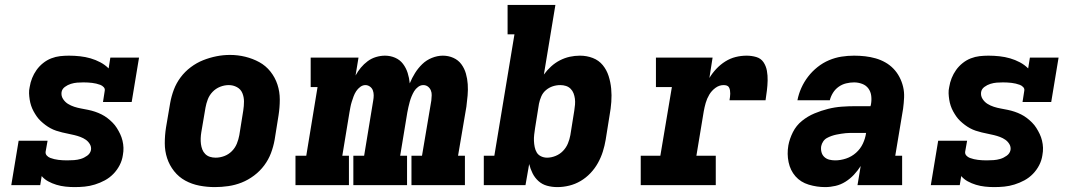

<svg xmlns="http://www.w3.org/2000/svg" viewBox="-20 -755 4390 783"><path d="M284 8Q266 8 247 6Q228 4 210 -1.5Q192 -7 176.5 -15.5Q161 -24 150 -37L144 0H26L56 -181H174L166 -136Q165 -127 171 -120.5Q177 -114 185 -111Q193 -108 201.5 -106Q210 -104 218.5 -103Q227 -102 236 -101.5Q245 -101 254 -101Q268 -101 282 -102Q296 -103 309.5 -107Q323 -111 335.5 -120Q348 -129 351 -143Q353 -156 346.5 -167Q340 -178 330 -185Q320 -192 308 -196.5Q296 -201 283.5 -204Q271 -207 258.5 -209.5Q246 -212 233.5 -215Q221 -218 209 -222Q197 -226 186 -232Q175 -238 165 -245.5Q155 -253 146 -261.5Q137 -270 130 -280Q123 -290 117 -301Q111 -312 107 -324Q103 -336 101 -349Q99 -362 98.5 -374.5Q98 -387 101 -400Q104 -419 111 -436.5Q118 -454 129 -469.5Q140 -485 155.5 -497.5Q171 -510 189 -517Q207 -524 225 -526Q243 -528 261 -528Q284 -528 306.5 -525.5Q329 -523 349.5 -517Q370 -511 389 -501Q408 -491 423 -476L430 -520H547L517 -339H400L407 -384Q409 -393 403 -399.5Q397 -406 389 -409Q381 -412 372.5 -414Q364 -416 355.5 -417Q347 -418 338 -418.5Q329 -419 320 -419Q307 -419 294.5 -418Q282 -417 269 -413Q256 -409 244.5 -400.5Q233 -392 231 -379Q229 -364 237 -351.5Q245 -339 257 -331.5Q269 -324 283 -319.5Q297 -315 311 -312.5Q325 -310 339.5 -307Q354 -304 367.5 -299.5Q381 -295 394 -288.5Q407 -282 418 -273.5Q429 -265 439 -255Q449 -245 456.5 -233Q464 -221 470 -208.5Q476 -196 479.5 -181.5Q483 -167 483.5 -152.5Q484 -138 481 -122Q478 -101 468 -81.5Q458 -62 442.5 -46Q427 -30 407.5 -19.5Q388 -9 367 -2.5Q346 4 325.5 6Q305 8 284 8Z M856 8Q824 8 793 2Q762 -4 735.5 -18.5Q709 -33 690 -57Q671 -81 661.5 -110Q652 -139 652 -171Q652 -203 657 -235L674 -335Q679 -363 689 -389.5Q699 -416 716.5 -439.5Q734 -463 758 -481Q782 -499 808.5 -509.5Q835 -520 862.5 -525.5Q890 -531 918 -531Q950 -531 980.5 -523.5Q1011 -516 1037.5 -501.5Q1064 -487 1083 -463Q1102 -439 1111.5 -410Q1121 -381 1121 -349Q1121 -317 1116 -285L1100 -185Q1095 -157 1085 -130.5Q1075 -104 1057.5 -80.5Q1040 -57 1016 -39Q992 -21 965.5 -10.5Q939 0 911 4Q883 8 856 8ZM859 -112Q877 -112 894.5 -118.5Q912 -125 925.5 -138.5Q939 -152 946 -169.5Q953 -187 956 -204L972 -304Q975 -323 975 -341Q975 -359 968.5 -375Q962 -391 946.5 -399.5Q931 -408 913 -408Q895 -408 877.5 -401Q860 -394 847 -380.5Q834 -367 827.5 -350Q821 -333 818 -316L801 -216Q799 -204 798.5 -191.5Q798 -179 799.5 -167.5Q801 -156 805 -145.5Q809 -135 817 -127Q825 -119 836 -115.5Q847 -112 859 -112Z M1185 0V-120H1229L1275 -400H1247V-520H1442L1430 -447Q1439 -464 1451.5 -479Q1464 -494 1479.5 -505.5Q1495 -517 1513.5 -522.5Q1532 -528 1550 -528Q1572 -528 1591.5 -519.5Q1611 -511 1623.5 -494.5Q1636 -478 1642.5 -457.5Q1649 -437 1651 -415Q1660 -437 1672.5 -457Q1685 -477 1702 -493.5Q1719 -510 1741.5 -519Q1764 -528 1786 -528Q1809 -528 1829 -519Q1849 -510 1861.5 -493Q1874 -476 1880 -455Q1886 -434 1887.5 -411.5Q1889 -389 1887 -366Q1885 -343 1882 -320L1848 -120H1876V0H1658V-120H1701L1739 -345Q1740 -356 1740.5 -366.5Q1741 -377 1737 -386.5Q1733 -396 1725 -402Q1717 -408 1706 -408Q1695 -408 1685 -400.5Q1675 -393 1669 -383Q1663 -373 1658.5 -362Q1654 -351 1651 -340Q1648 -329 1645.5 -318Q1643 -307 1641 -296L1612 -120H1640V0H1421V-120H1465L1502 -345Q1504 -356 1504 -366.5Q1504 -377 1500.5 -386.5Q1497 -396 1488.5 -402Q1480 -408 1470 -408Q1459 -408 1449 -400.5Q1439 -393 1432.5 -383Q1426 -373 1422 -362Q1418 -351 1414.5 -340Q1411 -329 1409 -318Q1407 -307 1405 -296L1376 -120H1403V0Z M2253 8Q2231 8 2211 2.5Q2191 -3 2176 -16.5Q2161 -30 2152 -48Q2143 -66 2138 -86L2123 0H1953V-120H1996L2078 -615H2050V-735H2245L2198 -451Q2211 -469 2227.5 -484Q2244 -499 2263.5 -509Q2283 -519 2303.5 -523.5Q2324 -528 2345 -528Q2373 -528 2397.5 -518.5Q2422 -509 2438 -489.5Q2454 -470 2462 -445Q2470 -420 2472.5 -393.5Q2475 -367 2473 -339.5Q2471 -312 2466 -285L2450 -185Q2446 -161 2438.5 -137Q2431 -113 2418.5 -90.5Q2406 -68 2388 -49Q2370 -30 2348 -17Q2326 -4 2301.5 2Q2277 8 2253 8ZM2211 -112Q2228 -112 2245.5 -119Q2263 -126 2276 -139.5Q2289 -153 2296 -170Q2303 -187 2306 -204L2322 -304Q2324 -316 2325 -328.5Q2326 -341 2324.5 -352.5Q2323 -364 2319 -374.5Q2315 -385 2307 -393Q2299 -401 2288 -404.5Q2277 -408 2265 -408Q2249 -408 2234 -403Q2219 -398 2206.5 -387.5Q2194 -377 2187.5 -362Q2181 -347 2178 -332L2162 -232Q2160 -219 2158.5 -206Q2157 -193 2157.5 -180.5Q2158 -168 2160.5 -155.5Q2163 -143 2169 -133Q2175 -123 2186.5 -117.5Q2198 -112 2211 -112Z M2593 0V-120H2673L2720 -400H2655V-520H2886L2873 -437Q2885 -457 2901.5 -474.5Q2918 -492 2938 -504.5Q2958 -517 2980 -522.5Q3002 -528 3025 -528Q3045 -528 3064 -522.5Q3083 -517 3093.5 -501.5Q3104 -486 3107.5 -466.5Q3111 -447 3110.5 -426.5Q3110 -406 3107.5 -386Q3105 -366 3102 -346H2955Q2956 -353 2957 -359.5Q2958 -366 2958 -373Q2958 -380 2957 -386.5Q2956 -393 2953 -398.5Q2950 -404 2944 -406Q2938 -408 2931 -408Q2913 -408 2897.5 -396.5Q2882 -385 2872.5 -369Q2863 -353 2858 -335.5Q2853 -318 2850 -301L2820 -120H2899V0Z M3345 8Q3311 8 3278 -2Q3245 -12 3224 -36Q3203 -60 3196 -93.5Q3189 -127 3195 -162Q3200 -189 3213.5 -216Q3227 -243 3250.5 -262Q3274 -281 3301.5 -292.5Q3329 -304 3357 -311Q3385 -318 3413 -320Q3441 -322 3469 -322H3530L3532 -330Q3535 -347 3533 -364Q3531 -381 3521.5 -394Q3512 -407 3496 -413Q3480 -419 3463 -419Q3447 -419 3430.5 -415Q3414 -411 3400 -401Q3386 -391 3377 -376.5Q3368 -362 3364 -346H3232Q3237 -372 3248 -396.5Q3259 -421 3275.5 -442.5Q3292 -464 3314 -481.5Q3336 -499 3361 -509.5Q3386 -520 3411.5 -524Q3437 -528 3463 -528Q3486 -528 3508 -525.5Q3530 -523 3551 -517Q3572 -511 3590.5 -500.5Q3609 -490 3623.5 -475Q3638 -460 3648 -441Q3658 -422 3663 -401Q3668 -380 3667 -357.5Q3666 -335 3663 -312L3631 -120H3659V0H3477L3490 -78Q3478 -59 3462.5 -42.5Q3447 -26 3428 -14Q3409 -2 3387.5 3Q3366 8 3345 8ZM3386 -101Q3408 -101 3430.5 -108.5Q3453 -116 3471 -132Q3489 -148 3499 -169.5Q3509 -191 3512 -213H3469Q3459 -213 3449 -213Q3439 -213 3429.5 -212Q3420 -211 3410 -209.5Q3400 -208 3390.5 -206Q3381 -204 3371 -200.5Q3361 -197 3352 -192Q3343 -187 3337 -178Q3331 -169 3329 -159Q3327 -147 3330 -135Q3333 -123 3341.5 -115Q3350 -107 3361.5 -104Q3373 -101 3386 -101Z M4034 8Q4016 8 3997 6Q3978 4 3960 -1.5Q3942 -7 3926.5 -15.5Q3911 -24 3900 -37L3894 0H3776L3806 -181H3924L3916 -136Q3915 -127 3921 -120.5Q3927 -114 3935 -111Q3943 -108 3951.5 -106Q3960 -104 3968.5 -103Q3977 -102 3986 -101.5Q3995 -101 4004 -101Q4018 -101 4032 -102Q4046 -103 4059.5 -107Q4073 -111 4085.5 -120Q4098 -129 4101 -143Q4103 -156 4096.5 -167Q4090 -178 4080 -185Q4070 -192 4058 -196.5Q4046 -201 4033.5 -204Q4021 -207 4008.5 -209.5Q3996 -212 3983.5 -215Q3971 -218 3959 -222Q3947 -226 3936 -232Q3925 -238 3915 -245.5Q3905 -253 3896 -261.5Q3887 -270 3880 -280Q3873 -290 3867 -301Q3861 -312 3857 -324Q3853 -336 3851 -349Q3849 -362 3848.5 -374.5Q3848 -387 3851 -400Q3854 -419 3861 -436.5Q3868 -454 3879 -469.5Q3890 -485 3905.5 -497.5Q3921 -510 3939 -517Q3957 -524 3975 -526Q3993 -528 4011 -528Q4034 -528 4056.5 -525.5Q4079 -523 4099.5 -517Q4120 -511 4139 -501Q4158 -491 4173 -476L4180 -520H4297L4267 -339H4150L4157 -384Q4159 -393 4153 -399.5Q4147 -406 4139 -409Q4131 -412 4122.5 -414Q4114 -416 4105.5 -417Q4097 -418 4088 -418.5Q4079 -419 4070 -419Q4057 -419 4044.5 -418Q4032 -417 4019 -413Q4006 -409 3994.5 -400.5Q3983 -392 3981 -379Q3979 -364 3987 -351.5Q3995 -339 4007 -331.5Q4019 -324 4033 -319.5Q4047 -315 4061 -312.5Q4075 -310 4089.5 -307Q4104 -304 4117.5 -299.5Q4131 -295 4144 -288.5Q4157 -282 4168 -273.5Q4179 -265 4189 -255Q4199 -245 4206.5 -233Q4214 -221 4220 -208.5Q4226 -196 4229.5 -181.5Q4233 -167 4233.5 -152.5Q4234 -138 4231 -122Q4228 -101 4218 -81.5Q4208 -62 4192.5 -46Q4177 -30 4157.5 -19.5Q4138 -9 4117 -2.5Q4096 4 4075.5 6Q4055 8 4034 8Z"/></svg>

Font: Iosevka Etoile Heavy Oblique
Style: Regular
Weight: 900
Italic angle: -9°
Designer: Belleve Invis
Foundry: Belleve Invis
Version: Version 15.5.2; ttfautohint (v1.8.4)